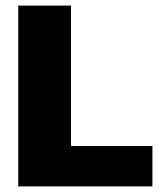

<svg xmlns="http://www.w3.org/2000/svg" viewBox="-20 -664 568 684"><path d="M45 0V-644H233V-144H523V0Z"/></svg>

Font: Kanit
Style: Bold
Weight: 700
Designer: Katatrad Team
Foundry: CadsonDemak
Version: Version 2.000; ttfautohint (v1.8.3)